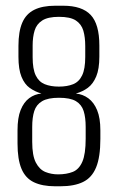

<svg xmlns="http://www.w3.org/2000/svg" viewBox="-20 -642 408 664"><path d="M170.5 2.2Q126.3 2.2 97.1 -11.8Q67.9 -25.8 54.3 -58.3Q40.6 -90.8 40.6 -145.8V-191.3Q40.6 -234.7 51.4 -261.6Q62.2 -288.5 81 -302.5Q99.8 -316.5 123.3 -318.5Q101.1 -325 83 -337.8Q65 -350.5 54.4 -376.3Q43.8 -402.1 43.8 -445.6V-483.3Q43.8 -532.8 56.9 -563.3Q69.9 -593.8 98.2 -608Q126.5 -622.2 171 -622.2H198.8Q263.6 -622.2 293.6 -590.4Q323.6 -558.6 323.6 -484.6V-446.4Q323.6 -403.5 312.8 -377.7Q302 -351.8 283.9 -338.4Q265.8 -325 242.3 -318.5Q266.5 -316.2 285.8 -301.9Q305 -287.6 316 -260.7Q327.1 -233.8 327.1 -191.3V-161.8Q327.1 -98.8 312.4 -63.2Q297.8 -27.5 267.3 -12.7Q236.9 2.2 188.7 2.2ZM180.8 -39Q210.2 -39 231.8 -47.6Q253.3 -56.2 264.8 -82.8Q276.3 -109.3 276.3 -162.5V-203.1Q276.3 -235.8 269.3 -258Q262.3 -280.2 242.7 -292.1Q223.1 -303.9 183.8 -303.9Q145.8 -303.9 125.7 -292.1Q105.6 -280.2 98.5 -258Q91.4 -235.8 91.4 -203.1V-151.7Q91.4 -103.9 104 -79.7Q116.7 -55.5 137.1 -47.2Q157.5 -39 180.8 -39ZM183.8 -342.5Q212.5 -342.5 232.9 -350.8Q253.3 -359 264 -381.3Q274.8 -403.6 274.8 -445V-482.5Q274.8 -513.4 268.2 -536Q261.5 -558.6 242.3 -571.2Q223.1 -583.8 183.8 -583.8Q145.8 -583.8 126.1 -571.2Q106.4 -558.6 99.7 -536.4Q92.9 -514.2 92.9 -484.8V-444.2Q92.9 -402.8 103.7 -380.9Q114.4 -359 134.8 -350.8Q155.2 -342.5 183.8 -342.5Z"/></svg>

Font: Smooch Sans Thin
Style: Regular
Weight: 100
Designer: Robert E. Leuschke
Foundry: Robert E. Leuschke
Version: Version 1.010